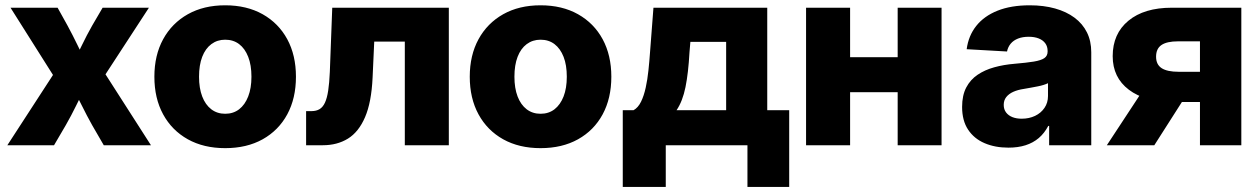

<svg xmlns="http://www.w3.org/2000/svg" viewBox="-20 -559 4849 739"><path d="M8.3 0 215.3 -318.8 212.9 -224.6 20.5 -529.3H201.7L239.7 -460.9Q260.3 -422.9 277.8 -386.5Q295.4 -350.1 313 -314.5H259.8Q278.3 -349.6 295.9 -386.2Q313.5 -422.9 335 -460.9L375 -529.3H553.2L354.5 -224.6L356.9 -318.4L561 0H379.4L334.5 -77.6Q313.5 -115.2 295.7 -151.4Q277.8 -187.5 259.8 -222.2H307.6Q290 -187.5 272.5 -151.4Q254.9 -115.2 233.4 -77.6L188 0Z M846.7 11.2Q764.2 11.2 702.9 -22.9Q641.6 -57.1 607.9 -118.9Q574.2 -180.7 574.2 -263.7Q574.2 -346.2 607.9 -408Q641.6 -469.7 702.9 -504.2Q764.2 -538.6 846.7 -538.6Q929.7 -538.6 991 -504.2Q1052.2 -469.7 1085.7 -408Q1119.1 -346.2 1119.1 -263.7Q1119.1 -180.7 1085.7 -118.9Q1052.2 -57.1 991 -22.9Q929.7 11.2 846.7 11.2ZM846.7 -121.1Q877.9 -121.1 900.4 -138.4Q922.9 -155.8 935.3 -187.7Q947.8 -219.7 947.8 -263.7Q947.8 -308.6 935.3 -340.3Q922.9 -372.1 900.4 -389.2Q877.9 -406.2 846.7 -406.2Q816.4 -406.2 793.5 -389.2Q770.5 -372.1 758.3 -340.3Q746.1 -308.6 746.1 -263.7Q746.1 -219.7 758.3 -187.7Q770.5 -155.8 793.2 -138.4Q815.9 -121.1 846.7 -121.1Z M1158.2 0V-131.3H1179.2Q1197.3 -131.3 1210 -138.9Q1222.7 -146.5 1230.7 -163.8Q1238.8 -181.2 1243.2 -210.2Q1247.6 -239.3 1249.5 -282.2L1258.8 -529.3H1707.5V0H1538.1V-398.9H1420.4L1414.1 -260.3Q1409.7 -165 1385 -107.9Q1360.4 -50.8 1319.1 -25.4Q1277.8 0 1222.7 0Z M2060.5 11.2Q1978 11.2 1916.7 -22.9Q1855.5 -57.1 1821.8 -118.9Q1788.1 -180.7 1788.1 -263.7Q1788.1 -346.2 1821.8 -408Q1855.5 -469.7 1916.7 -504.2Q1978 -538.6 2060.5 -538.6Q2143.6 -538.6 2204.8 -504.2Q2266.1 -469.7 2299.6 -408Q2333 -346.2 2333 -263.7Q2333 -180.7 2299.6 -118.9Q2266.1 -57.1 2204.8 -22.9Q2143.6 11.2 2060.5 11.2ZM2060.5 -121.1Q2091.8 -121.1 2114.3 -138.4Q2136.7 -155.8 2149.2 -187.7Q2161.6 -219.7 2161.6 -263.7Q2161.6 -308.6 2149.2 -340.3Q2136.7 -372.1 2114.3 -389.2Q2091.8 -406.2 2060.5 -406.2Q2030.3 -406.2 2007.3 -389.2Q1984.4 -372.1 1972.2 -340.3Q1960 -308.6 1960 -263.7Q1960 -219.7 1972.2 -187.7Q1984.4 -155.8 2007.1 -138.4Q2029.8 -121.1 2060.5 -121.1Z M2377 160.6V-134.8H2418.5Q2436 -144.5 2447.3 -167.5Q2458.5 -190.4 2465.3 -221.7Q2472.2 -252.9 2475.8 -288.1Q2479.5 -323.2 2481.9 -357.4L2495.1 -529.3H2933.1V-134.8H3017.6V160.6H2856.9V0H2542.5V160.6ZM2584 -134.8H2774.9V-397.9H2637.2L2633.8 -357.4Q2629.4 -277.8 2618.4 -223.6Q2607.4 -169.4 2584 -134.8Z M3483.4 -338.9V-204.1H3203.1V-338.9ZM3252 -529.3V0H3082.5V-529.3ZM3604 -529.3V0H3435.1V-529.3Z M3861.3 9.3Q3809.6 9.3 3769.3 -8.1Q3729 -25.4 3706.1 -60.1Q3683.1 -94.7 3683.1 -147.5Q3683.1 -191.9 3699 -222.2Q3714.8 -252.4 3742.7 -271.2Q3770.5 -290 3806.9 -300Q3843.3 -310.1 3884.8 -313.5Q3931.2 -317.4 3959.2 -322Q3987.3 -326.7 3999.8 -335.4Q4012.2 -344.2 4012.2 -360.4V-362.8Q4012.2 -379.9 4003.4 -392.1Q3994.6 -404.3 3978.3 -410.9Q3961.9 -417.5 3939.5 -417.5Q3916 -417.5 3898.4 -410.6Q3880.9 -403.8 3870.1 -390.9Q3859.4 -377.9 3856 -360.8L3700.7 -369.6Q3707.5 -421.4 3737.5 -459.2Q3767.6 -497.1 3819.3 -517.8Q3871.1 -538.6 3943.4 -538.6Q3997.1 -538.6 4040.8 -526.4Q4084.5 -514.2 4115.7 -491Q4147 -467.8 4163.6 -434.3Q4180.2 -400.9 4180.2 -357.9V0H4018.1V-74.2H4014.6Q4000 -46.4 3978.3 -27.8Q3956.5 -9.3 3927.5 0Q3898.4 9.3 3861.3 9.3ZM3912.6 -102.1Q3940.9 -102.1 3963.9 -113Q3986.8 -124 4000.2 -143.8Q4013.7 -163.6 4013.7 -189.5V-238.8Q4006.8 -235.4 3996.8 -232.2Q3986.8 -229 3974.4 -226.6Q3961.9 -224.1 3948.5 -221.7Q3935.1 -219.2 3920.9 -216.8Q3897.5 -213.4 3880.1 -205.6Q3862.8 -197.8 3853 -185.3Q3843.3 -172.9 3843.3 -155.3Q3843.3 -138.2 3852.3 -126.2Q3861.3 -114.3 3876.7 -108.2Q3892.1 -102.1 3912.6 -102.1Z M4757.8 0H4598.6V-399.9H4514.2Q4471.2 -399.9 4450.4 -385.7Q4429.7 -371.6 4429.7 -340.8Q4429.7 -310.5 4451.2 -296.6Q4472.7 -282.7 4516.6 -282.7H4664.6V-166.5H4496.6Q4387.2 -166.5 4325 -213.6Q4262.7 -260.7 4262.7 -342.8Q4262.7 -429.2 4323.2 -479.2Q4383.8 -529.3 4490.2 -529.3H4757.8ZM4422.9 0H4240.2L4395.5 -236.3H4573.7Z"/></svg>

Font: Inter 24pt ExtraBold
Style: Regular
Weight: 800
Designer: Rasmus Andersson
Foundry: rsms
Version: Version 4.001;git-66647c0bb